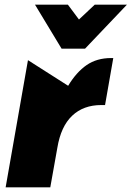

<svg xmlns="http://www.w3.org/2000/svg" viewBox="-20 -797 560 817"><path d="M453 -550Q392 -550 348.5 -520Q305 -490 270 -432L99 -541L4 0H194L224 -168Q239 -259 287 -304.5Q335 -350 411 -350H427L462 -550ZM383 -777 316 -714 269 -777H129L242 -590H342L520 -777Z"/></svg>

Font: Geom Black
Style: Bold Italic
Weight: 900
Italic angle: -10°
Version: Version 1.102